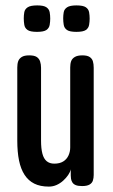

<svg xmlns="http://www.w3.org/2000/svg" viewBox="-20 -680 417 711"><path d="M161 11Q129 11 107 0Q85 -11 71 -32.5Q57 -54 50.5 -85.5Q44 -117 44 -160V-430Q44 -444 47.5 -453.5Q51 -463 60.5 -469Q70 -475 88 -475Q107 -475 116 -469Q125 -463 128.5 -452.5Q132 -442 132 -429V-159Q132 -130 137 -111Q142 -92 153 -83Q164 -74 181 -74Q201 -74 214 -82Q227 -90 233.5 -104Q240 -118 240 -134V-430Q240 -444 243.5 -453.5Q247 -463 257 -469Q267 -475 285 -475Q303 -475 312 -469Q321 -463 324 -453Q327 -443 327 -429V-32Q327 -21 324 -11.5Q321 -2 311.5 3.5Q302 9 284 9Q269 9 260.5 5.5Q252 2 248 -4.5Q244 -11 243 -18Q242 -25 242 -30V-53Q240 -43 232.5 -32Q225 -21 214 -11Q203 -1 189.5 5Q176 11 161 11ZM263 -562Q238 -562 228 -569Q218 -576 216 -588Q214 -600 214 -612Q214 -624 216 -635Q218 -646 228.5 -653Q239 -660 263 -660Q288 -660 298 -653Q308 -646 310 -634.5Q312 -623 312 -611Q312 -600 310 -588Q308 -576 298 -569Q288 -562 263 -562ZM117 -562Q92 -562 82 -569Q72 -576 70 -588Q68 -600 68 -612Q68 -624 70 -635Q72 -646 82.5 -653Q93 -660 118 -660Q142 -660 152 -653Q162 -646 164 -634.5Q166 -623 166 -611Q166 -600 164 -588Q162 -576 152 -569Q142 -562 117 -562Z"/></svg>

Font: Fredoka Condensed
Style: Regular
Weight: 400
Width: 3
Designer: Ben Nathan
Foundry: Milena B. Brandão, Ben Nathan
Version: Version 2.001